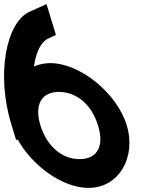

<svg xmlns="http://www.w3.org/2000/svg" viewBox="-144 -863 719 934"><path d="M-2.1 -805 82.3 -843 128.1 -693 89.6 -675C56.9 -660.3 31 -611.3 21.2 -539.5C44.8 -549.9 71.3 -555.8 100 -556C247 -556 426.3 -408 472.7 -253C520 -98 433.9 52 285.6 51C161.1 51 14.2 -55.1 -57 -183H-65.9L-87.3 -253L-87.5 -253.5L-87.7 -254C-165.7 -506 -110.8 -755 -2.1 -805ZM52.5 -253.5C84.1 -150.8 159.2 -88 242.8 -89C327.8 -89 365.1 -150 332.7 -253C301.5 -355 229.1 -415 142.8 -416C58 -416 21.9 -354.2 52.5 -253.5Z"/></svg>

Font: Nordica Plus
Style: NordicaClassicRgOpObl
Weight: 500
Version: Version 1.01